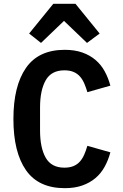

<svg xmlns="http://www.w3.org/2000/svg" viewBox="-20 -970 640 1002"><path d="M318 12Q181 12 115.5 -82Q50 -176 50 -349Q50 -521 115.5 -615.5Q181 -710 318 -710Q370 -710 409.5 -696Q449 -682 478 -657.5Q507 -633 526 -598.5Q545 -564 556 -523L436 -489Q429 -513 420 -534Q411 -555 397.5 -570.5Q384 -586 364 -594.5Q344 -603 316 -603Q248 -603 218.5 -551Q189 -499 189 -409V-289Q189 -199 218.5 -147Q248 -95 316 -95Q344 -95 364 -103.5Q384 -112 397.5 -127.5Q411 -143 420 -164Q429 -185 436 -209L556 -175Q545 -134 526 -99.5Q507 -65 478 -40.5Q449 -16 409.5 -2Q370 12 318 12ZM374 -950 500 -795 434 -746 314 -861 194 -746 132 -795 258 -950Z"/></svg>

Font: IBM Plex Mono SemiBold
Style: Regular
Weight: 600
Monospace: yes
Designer: Mike Abbink, Paul van der Laan, Pieter van Rosmalen
Foundry: Bold Monday
Version: Version 2.3